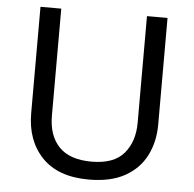

<svg xmlns="http://www.w3.org/2000/svg" viewBox="-52 -766 835 828"><g transform="rotate(5 365.5 -352.0)"><path d="M640 -252Q640 -178 610 -118.5Q580 -59 518.5 -24.5Q457 10 362 10Q229 10 159.5 -62.5Q90 -135 90 -254V-714H180V-251Q180 -164 226.5 -116Q273 -68 367 -68Q464 -68 507.5 -119.5Q551 -171 551 -252V-714H640Z"/></g></svg>

Font: Noto Sans Khojki
Style: Regular
Weight: 400
Designer: Monotype Design Team
Foundry: Monotype Imaging Inc.
Version: Version 2.003; ttfautohint (v1.8.4.7-5d5b)